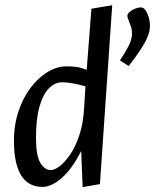

<svg xmlns="http://www.w3.org/2000/svg" viewBox="-20 -722 608 753"><path d="M145.8 11.1Q122.8 11.1 102.6 2Q82.4 -7.1 67.3 -27.6Q52.2 -48.2 43.4 -83.5Q34.7 -118.8 34.7 -171.3Q34.7 -222.1 46.8 -266.3Q58.9 -310.5 79.4 -346.3Q99.9 -382 126.5 -408Q153.1 -433.9 182 -447.9Q210.8 -461.8 239.9 -461.8Q261.2 -461.8 278.8 -459.6Q296.4 -457.4 320 -448.2L338.5 -687.8L420.1 -701.6L371.9 0L304.1 11.8L298.4 -130.1Q263.3 -60.3 222.8 -24.6Q182.4 11.1 145.8 11.1ZM179.6 -54.9Q193.6 -54.9 213.6 -69.8Q233.6 -84.7 254.5 -115Q275.4 -145.4 290.9 -191Q306.4 -236.7 309.9 -298.9L315.2 -383.3Q296.8 -389 271 -394.1Q245.1 -399.2 223 -399.2Q195.5 -399.2 172 -375.7Q148.5 -352.2 134.8 -304Q121.2 -255.7 121.2 -181Q121.2 -111.3 138.2 -83.1Q155.3 -54.9 179.6 -54.9ZM484.7 -463.1 450.5 -485Q472.1 -517.7 484.3 -541.7Q496.5 -565.7 497.5 -586Q498.5 -603 493.5 -617.7Q488.6 -632.3 484 -643.6Q479.4 -654.9 479.4 -660.7Q481.1 -669.3 489.8 -676.5Q498.6 -683.7 510.4 -688.4Q522.3 -693 532.4 -693Q543.3 -693 551.5 -680.6Q559.7 -668.1 564.3 -650Q568.9 -631.9 567.9 -614.8Q566.9 -596 557.7 -574.9Q548.5 -553.7 530.9 -526.8Q513.3 -499.9 484.7 -463.1Z"/></svg>

Font: Ancizar Sans Thin
Style: Italic
Weight: 100
Italic angle: -4°
Designer: Cesar Puertas, Viviana Monsalve, Julian Moncada, Julian Prieto, Jose Castro, Mariel Hernandez, Felipe Aragon, Sara Alarc
Version: Version 8.100